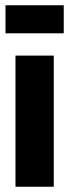

<svg xmlns="http://www.w3.org/2000/svg" viewBox="-20 -712 264 732"><path d="M223 -692H1V-585H223ZM39 0H185V-500H39Z"/></svg>

Font: Advent Pro ExtraBold
Style: Regular
Weight: 800
Designer: VivaRado, Andreas Kalpakidis
Foundry: VivaRado, Andreas Kalpakidis
Version: Version 3.000